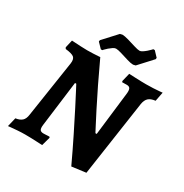

<svg xmlns="http://www.w3.org/2000/svg" viewBox="-198 -1003 1132 1184"><g transform="rotate(30 368.0 -411.5)"><path d="M511.4 -223.6 548.1 -535.8Q550.1 -559.6 543.8 -569.2Q537.4 -578.8 521.5 -578.8Q511.2 -578.8 501.3 -578.5Q491.3 -578.2 488.2 -578.2L485.3 -585.4L499.8 -645Q499.8 -645 512.6 -644.5Q525.4 -644 545.3 -643Q565.2 -642 585.9 -641.5Q606.5 -641 622.6 -641Q646.2 -641 672.4 -642.3Q698.7 -643.6 717.6 -645.4Q736.5 -647.3 736.5 -647.3L723.8 -582.5Q691.1 -578.5 675.4 -564Q659.7 -549.4 654.7 -519.5L576.3 15.4L476.1 28.5Q431.3 -67.3 390 -150.2Q348.8 -233.1 316.8 -295.7Q284.7 -358.4 266.1 -393.6Q247.5 -428.8 247.5 -428.8H238.6L197.5 -106.2Q194.5 -81.5 200.7 -71.7Q206.9 -61.8 225.6 -61.8Q231.1 -61.8 241 -62.3Q251 -62.7 259 -63.2Q267 -63.6 267 -63.6L271.7 -57.9L254.5 4Q254.5 4 241.4 3.5Q228.3 3 208.6 2Q188.9 1 168 0.5Q147.1 0 131.6 0Q106.4 0 78.6 2Q50.8 4 32.1 6Q13.3 8 13.3 8L28.8 -56.2Q58.3 -60.2 74.2 -74.4Q90 -88.6 94 -119.2L155.1 -519.8Q159.6 -552.1 145.1 -564.4Q130.6 -576.7 84 -581.7Q83.1 -584.6 81.5 -586.5Q79.8 -588.4 78.9 -590.8L91.7 -646Q91.7 -646 109.7 -645Q127.6 -644 153.1 -642.5Q178.6 -641 202 -641Q223 -641 244.2 -642Q265.4 -643 279.5 -644Q293.7 -645 293.7 -645Q331.5 -563.1 368.3 -487.6Q405.2 -412.2 435.5 -352.6Q465.9 -293.1 484.2 -258.3Q502.4 -223.6 502.4 -223.6ZM272.5 -688.2 238 -724.1 239.4 -734 326.9 -829.2 342.8 -833.2Q359.3 -833.2 387.5 -825Q415.6 -816.8 442.9 -808.3Q470.1 -799.8 483.5 -799.8Q491.8 -799.8 503.8 -807.7Q515.8 -815.6 526.7 -825.2Q537.7 -834.8 545.2 -842.7Q552.6 -850.6 552.6 -850.6H563.2L597 -814.8L596.1 -804.8L508.6 -709.6L492 -705.6Q475.5 -705.6 447.7 -714.1Q419.9 -722.6 393.2 -730.8Q366.6 -739 352.3 -739Q343.1 -739 331.4 -731.1Q319.7 -723.2 308.5 -713.6Q297.4 -704 290.1 -696.1Q282.9 -688.2 282.9 -688.2Z"/></g></svg>

Font: Alegreya
Style: Italic
Weight: 400
Italic angle: -7°
Designer: Juan Pablo del Peral
Foundry: Huerta Tipografica
Version: Version 2.009